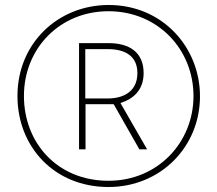

<svg xmlns="http://www.w3.org/2000/svg" viewBox="-20 -742 871 770"><path d="M415 8C623 8 782 -152 782 -356C782 -552 632 -722 416 -722C213 -722 50 -569 50 -357C50 -153 198 8 415 8ZM415 -17C210 -17 76 -169 76 -357C76 -549 221 -697 415 -697C614 -697 756 -543 756 -357C756 -172 614 -17 415 -17ZM297 -143H323V-324H436L539 -143H570L463 -329C515 -345 556 -381 556 -449C556 -533 498 -569 416 -569H297ZM411 -347H322V-545H413C482 -545 531 -517 531 -449C531 -377 478 -347 411 -347Z"/></svg>

Font: Noto Sans Thai Looped SemiCondensed Thin
Style: Regular
Weight: 100
Width: 4
Designer: Sasikarn Vongin, Ben Mitchell
Foundry: The Fontpad Ltd
Version: Version 1.001